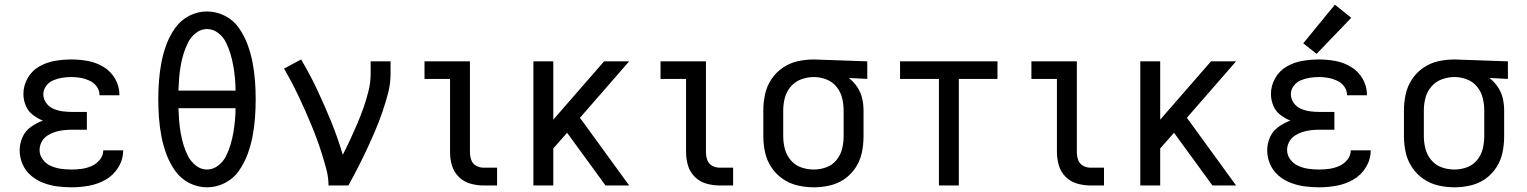

<svg xmlns="http://www.w3.org/2000/svg" viewBox="-20 -792 6520 820"><path d="M286 8Q323 8 361 1Q399 -6 432 -25Q465 -44 485.5 -77.5Q506 -111 506 -149V-150H421Q421 -128 406.5 -110Q392 -92 371.5 -83Q351 -74 329.5 -71Q308 -68 286 -68Q263 -68 241 -71Q219 -74 198 -83Q177 -92 163 -110.5Q149 -129 149 -151Q149 -151 149 -151Q149 -151 149 -151Q149 -151 149 -151Q149 -151 149 -151Q149 -170 158 -186.5Q167 -203 182.5 -213Q198 -223 215.5 -228.5Q233 -234 251.5 -236Q270 -238 288 -238H351V-314H288Q268 -314 248 -316.5Q228 -319 209 -327Q190 -335 177.5 -352Q165 -369 165 -390Q165 -409 177.5 -425.5Q190 -442 208.5 -449.5Q227 -457 246.5 -460Q266 -463 285 -463Q305 -463 324.5 -459.5Q344 -456 362.5 -447.5Q381 -439 393 -422.5Q405 -406 405 -386V-385H490V-388Q490 -423 472 -455Q454 -487 422.5 -506Q391 -525 356 -531.5Q321 -538 285 -538Q250 -538 214.5 -532Q179 -526 147.5 -508Q116 -490 98 -458Q80 -426 80 -391Q80 -366 89.5 -342Q99 -318 119.5 -302Q140 -286 163 -277Q136 -267 112 -250Q88 -233 76 -206Q64 -179 64 -150Q64 -119 76.5 -90.5Q89 -62 112.5 -42Q136 -22 165 -11Q194 0 224.5 4Q255 8 286 8Z M864 8Q904 8 940.5 -10.5Q977 -29 1000 -62Q1023 -95 1037 -132.5Q1051 -170 1058.5 -209Q1066 -248 1069 -288Q1072 -328 1072 -368Q1072 -407 1069 -447Q1066 -487 1058.5 -526Q1051 -565 1037 -602.5Q1023 -640 1000 -673Q977 -706 940.5 -724.5Q904 -743 864 -743Q824 -743 788 -724.5Q752 -706 728.5 -673Q705 -640 691 -602.5Q677 -565 669.5 -526Q662 -487 659 -447Q656 -407 656 -368Q656 -328 659 -288Q662 -248 669.5 -209Q677 -170 691 -132.5Q705 -95 728.5 -62Q752 -29 788 -10.5Q824 8 864 8ZM864 -68Q838 -68 816.5 -85Q795 -102 783 -125.5Q771 -149 763.5 -174Q756 -199 751.5 -225Q747 -251 745 -277.5Q743 -304 742 -330H986Q986 -304 983.5 -277.5Q981 -251 976.5 -225Q972 -199 964.5 -174Q957 -149 945.5 -125.5Q934 -102 912 -85Q890 -68 864 -68ZM986 -405H742Q743 -432 745 -458Q747 -484 751.5 -510Q756 -536 763.5 -561Q771 -586 783 -610Q795 -634 816.5 -651Q838 -668 864 -668Q890 -668 912 -651Q934 -634 945.5 -610Q957 -586 964.5 -561Q972 -536 976.5 -510Q981 -484 983.5 -458Q986 -432 986 -405Z M1383 0H1468Q1489 -38 1508.5 -76Q1528 -114 1546 -152.5Q1564 -191 1581 -230.5Q1598 -270 1612 -310.5Q1626 -351 1637 -392.5Q1648 -434 1648 -477V-530H1563V-477Q1563 -440 1554 -404Q1545 -368 1533 -333.5Q1521 -299 1506.5 -265Q1492 -231 1476.5 -197.5Q1461 -164 1444 -131Q1423 -202 1395 -271Q1367 -340 1335.5 -407Q1304 -474 1266 -538L1193 -499Q1210 -470 1225.5 -440.5Q1241 -411 1255.5 -380.5Q1270 -350 1283.5 -319.5Q1297 -289 1310 -257.5Q1323 -226 1334.5 -194.5Q1346 -163 1356 -131Q1366 -99 1374.5 -66.5Q1383 -34 1383 0Z M2044 0H2103V-76H2044Q2028 -76 2013 -84.5Q1998 -93 1992.5 -109.5Q1987 -126 1987 -143V-530H1793V-455H1902V-143Q1902 -114 1910 -86Q1918 -58 1939 -37Q1960 -16 1988 -8Q2016 0 2044 0Z M2258 0H2343V-158L2402 -225L2566 0H2667L2457 -289L2667 -530H2560L2343 -281V-530H2258Z M3052 0H3111V-76H3052Q3036 -76 3021 -84.5Q3006 -93 3000.5 -109.5Q2995 -126 2995 -143V-530H2801V-455H2910V-143Q2910 -114 2918 -86Q2926 -58 2947 -37Q2968 -16 2996 -8Q3024 0 3052 0Z M3456 8Q3490 8 3524.5 0Q3559 -8 3587.5 -28Q3616 -48 3635 -77.5Q3654 -107 3661 -141Q3668 -175 3668 -210V-320Q3668 -347 3662 -372.5Q3656 -398 3641 -420.5Q3626 -443 3605 -459L3684 -455V-530L3457 -538H3456Q3421 -538 3387 -530.5Q3353 -523 3323.5 -503Q3294 -483 3274.5 -453.5Q3255 -424 3247.5 -389.5Q3240 -355 3240 -320V-210Q3240 -175 3247.5 -141Q3255 -107 3274.5 -77.5Q3294 -48 3323 -28Q3352 -8 3386.5 0Q3421 8 3456 8ZM3456 -68Q3428 -68 3402 -77Q3376 -86 3357.5 -107.5Q3339 -129 3332 -156Q3325 -183 3325 -210V-320Q3325 -348 3332 -374.5Q3339 -401 3357.5 -422.5Q3376 -444 3402.5 -453.5Q3429 -463 3456 -463Q3483 -463 3509 -453Q3535 -443 3552.5 -421.5Q3570 -400 3576.5 -373.5Q3583 -347 3583 -320V-210Q3583 -183 3576.5 -156.5Q3570 -130 3552.5 -108.5Q3535 -87 3509 -77.5Q3483 -68 3456 -68Z M3990 0H4075V-455H4240V-530H3824V-455H3990Z M4636 0H4695V-76H4636Q4620 -76 4605 -84.5Q4590 -93 4584.5 -109.5Q4579 -126 4579 -143V-530H4385V-455H4494V-143Q4494 -114 4502 -86Q4510 -58 4531 -37Q4552 -16 4580 -8Q4608 0 4636 0Z M4850 0H4935V-158L4994 -225L5158 0H5259L5049 -289L5259 -530H5152L4935 -281V-530H4850Z M5614 8Q5651 8 5689 1Q5727 -6 5760 -25Q5793 -44 5813.5 -77.5Q5834 -111 5834 -149V-150H5749Q5749 -128 5734.5 -110Q5720 -92 5699.5 -83Q5679 -74 5657.5 -71Q5636 -68 5614 -68Q5591 -68 5569 -71Q5547 -74 5526 -83Q5505 -92 5491 -110.5Q5477 -129 5477 -151Q5477 -151 5477 -151Q5477 -151 5477 -151Q5477 -151 5477 -151Q5477 -151 5477 -151Q5477 -170 5486 -186.5Q5495 -203 5510.5 -213Q5526 -223 5543.5 -228.5Q5561 -234 5579.5 -236Q5598 -238 5616 -238H5679V-314H5616Q5596 -314 5576 -316.5Q5556 -319 5537 -327Q5518 -335 5505.5 -352Q5493 -369 5493 -390Q5493 -409 5505.5 -425.5Q5518 -442 5536.5 -449.5Q5555 -457 5574.5 -460Q5594 -463 5613 -463Q5633 -463 5652.5 -459.5Q5672 -456 5690.5 -447.5Q5709 -439 5721 -422.5Q5733 -406 5733 -386V-385H5818V-388Q5818 -423 5800 -455Q5782 -487 5750.5 -506Q5719 -525 5684 -531.5Q5649 -538 5613 -538Q5578 -538 5542.5 -532Q5507 -526 5475.5 -508Q5444 -490 5426 -458Q5408 -426 5408 -391Q5408 -366 5417.5 -342Q5427 -318 5447.5 -302Q5468 -286 5491 -277Q5464 -267 5440 -250Q5416 -233 5404 -206Q5392 -179 5392 -150Q5392 -119 5404.5 -90.5Q5417 -62 5440.5 -42Q5464 -22 5493 -11Q5522 0 5552.5 4Q5583 8 5614 8ZM5603 -562 5751 -716 5681 -772 5546 -607Z M6192 8Q6226 8 6260.5 0Q6295 -8 6323.5 -28Q6352 -48 6371 -77.5Q6390 -107 6397 -141Q6404 -175 6404 -210V-320Q6404 -347 6398 -372.5Q6392 -398 6377 -420.5Q6362 -443 6341 -459L6420 -455V-530L6193 -538H6192Q6157 -538 6123 -530.5Q6089 -523 6059.5 -503Q6030 -483 6010.5 -453.5Q5991 -424 5983.5 -389.5Q5976 -355 5976 -320V-210Q5976 -175 5983.5 -141Q5991 -107 6010.5 -77.5Q6030 -48 6059 -28Q6088 -8 6122.5 0Q6157 8 6192 8ZM6192 -68Q6164 -68 6138 -77Q6112 -86 6093.5 -107.5Q6075 -129 6068 -156Q6061 -183 6061 -210V-320Q6061 -348 6068 -374.5Q6075 -401 6093.5 -422.5Q6112 -444 6138.5 -453.5Q6165 -463 6192 -463Q6219 -463 6245 -453Q6271 -443 6288.5 -421.5Q6306 -400 6312.5 -373.5Q6319 -347 6319 -320V-210Q6319 -183 6312.5 -156.5Q6306 -130 6288.5 -108.5Q6271 -87 6245 -77.5Q6219 -68 6192 -68Z"/></svg>

Font: Iosevka Sparkle
Style: Regular
Weight: 400
Designer: Belleve Invis
Foundry: Belleve Invis
Version: Version 4.5.0; ttfautohint (v1.8.3)